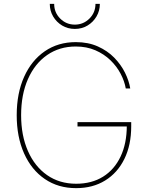

<svg xmlns="http://www.w3.org/2000/svg" viewBox="-20 -952 765 981"><path d="M369.1 9.3Q277.3 9.3 209 -37.4Q140.6 -84 103 -168.2Q65.4 -252.4 65.4 -363.3Q65.4 -475.6 103.3 -559.6Q141.1 -643.6 209 -690.2Q276.9 -736.8 367.2 -736.8Q430.7 -736.8 479.7 -714.8Q528.8 -692.9 563.5 -657.5Q598.1 -622.1 618.7 -580.6Q639.2 -539.1 645.5 -500H622.6Q616.2 -537.1 596.4 -575Q576.7 -612.8 544.2 -644.3Q511.7 -675.8 467.3 -695.1Q422.9 -714.4 367.2 -714.4Q283.7 -714.4 220.7 -670.7Q157.7 -627 122.8 -547.9Q87.9 -468.8 87.9 -363.3Q87.9 -259.8 122.6 -180.7Q157.2 -101.6 220.5 -57.4Q283.7 -13.2 369.1 -13.2Q448.7 -13.2 506.6 -49.3Q564.5 -85.4 596.2 -152.3Q627.9 -219.2 627.9 -310.5L637.7 -305.7H376V-328.1H650.4V-306.6Q650.4 -210.9 615.5 -139.9Q580.6 -68.8 517.3 -29.8Q454.1 9.3 369.1 9.3ZM362.3 -804.2Q326.7 -804.2 297.6 -821.5Q268.6 -838.9 251.5 -867.9Q234.4 -897 234.4 -932.1H256.8Q256.8 -887.7 287.8 -856.9Q318.8 -826.2 362.3 -826.2Q405.8 -826.2 436.8 -856.9Q467.8 -887.7 467.8 -932.1H490.2Q490.2 -897 473.1 -867.9Q456.1 -838.9 427.2 -821.5Q398.4 -804.2 362.3 -804.2Z"/></svg>

Font: Inter 18pt Thin
Style: Regular
Weight: 250
Designer: Rasmus Andersson
Foundry: rsms
Version: Version 4.001;git-66647c0bb